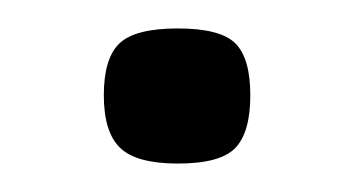

<svg xmlns="http://www.w3.org/2000/svg" viewBox="-20 -112 249 135"><path d="M53 -45Q53 -71 64 -81.5Q75 -92 105 -92Q135 -92 145.5 -81.5Q156 -71 156 -45Q156 -19 145.5 -8Q135 3 105 3Q76 3 64.5 -8Q53 -19 53 -45Z"/></svg>

Font: Georama SemiExpanded
Style: Regular
Weight: 400
Width: 6
Designer: Jean-Baptiste Levee
Foundry: Production Type
Version: Version 1.001